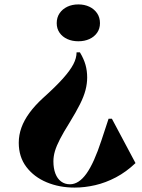

<svg xmlns="http://www.w3.org/2000/svg" viewBox="-20 -635 644 870"><path d="M318 215Q249 215 191.5 191Q134 167 99.5 121.5Q65 76 65 12Q65 -23 77 -56.5Q89 -90 113.5 -123.5Q138 -157 174 -190Q232 -242 265 -279Q298 -316 312.5 -344Q327 -372 327 -398H342Q360 -368 367.5 -341Q375 -314 375 -284Q375 -256 367.5 -227Q360 -198 342.5 -163Q325 -128 295 -79Q268 -36 252 -5Q236 26 229 49.5Q222 73 222 96Q222 128 231 151.5Q240 175 257 187.5Q274 200 297 200Q337 200 371.5 152Q406 104 440 0L472 -97H487L594 104Q552 144 505.5 168.5Q459 193 411.5 204Q364 215 318 215ZM335 -615Q363 -615 385 -604.5Q407 -594 420 -575Q433 -556 433 -530Q433 -505 420 -486.5Q407 -468 385 -458Q363 -448 335 -448Q307 -448 285 -458Q263 -468 250 -486.5Q237 -505 237 -530Q237 -556 250 -575Q263 -594 285 -604.5Q307 -615 335 -615Z"/></svg>

Font: Kalnia Thin
Style: Bold
Weight: 700
Version: Version 1.105